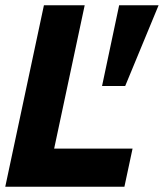

<svg xmlns="http://www.w3.org/2000/svg" viewBox="-31 -710 623 730"><path d="M-11 0 136 -690H291L144 0ZM57 0 88 -145H473L442 0ZM357 -383 422 -690H572L445 -383Z"/></svg>

Font: Radio Canada Big
Style: Bold Italic
Weight: 700
Italic angle: -12°
Designer: Étienne Aubert Bonn
Foundry: Coppers and Brasses
Version: Version 1.001